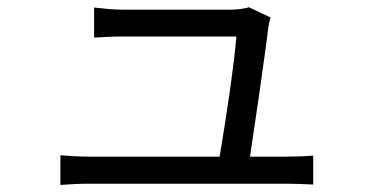

<svg xmlns="http://www.w3.org/2000/svg" viewBox="-20 -525 1040 537"><path d="M148.9 -90.8Q167 -89.4 188.2 -88.1Q209.5 -86.9 231.9 -86.9H594.2Q599.6 -118.7 607.2 -166.3Q614.7 -213.9 622.1 -265.1Q629.4 -316.4 634.5 -359.1Q639.6 -401.9 641.1 -422.9Q622.6 -422.9 587.4 -422.9Q552.2 -422.9 510.5 -422.9Q468.8 -422.9 429 -422.9Q389.2 -422.9 360.4 -422.9Q331.5 -422.9 323.2 -422.9Q301.3 -422.9 281.5 -421.9Q261.7 -420.9 243.2 -419.9V-503.9Q261.2 -502 282.2 -500Q303.2 -498 321.8 -498Q333.5 -498 362.8 -498Q392.1 -498 429.9 -498Q467.8 -498 506.6 -498Q545.4 -498 577.4 -498Q609.4 -498 626 -498Q638.2 -498 653.8 -500Q669.4 -502 675.8 -504.9L736.8 -476.1Q731.4 -458 730 -444.8Q727.1 -419.4 720.7 -373.8Q714.4 -328.1 706.8 -274.7Q699.2 -221.2 691.7 -171.1Q684.1 -121.1 679.2 -86.9H776.9Q793.5 -86.9 816.9 -87.6Q840.3 -88.4 856 -89.8V-8.8Q842.3 -9.8 819.1 -10.5Q795.9 -11.2 779.8 -11.2Q765.6 -11.2 723.6 -11.2Q681.6 -11.2 623.8 -11.2Q565.9 -11.2 502.9 -11.2Q439.9 -11.2 382.8 -11.2Q325.7 -11.2 284.9 -11.2Q244.1 -11.2 231.9 -11.2Q209 -11.2 189.9 -10.3Q170.9 -9.3 148.9 -7.8Z"/></svg>

Font: Source Han Sans CN
Style: Regular
Weight: 400
Designer: Ryoko NISHIZUKA  (kana, bopomofo & ideographs); Paul D. Hunt (Latin, Greek & Cyrillic); Sandoll Communications , Soo-you
Foundry: Adobe
Version: Version 2.004;hotconv 1.0.118;makeotfexe 2.5.65603